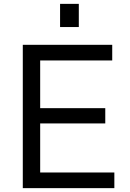

<svg xmlns="http://www.w3.org/2000/svg" viewBox="-20 -974 672 994"><path d="M572 0V-81H188V-335H525V-414H188V-661H561V-742H98V0ZM291 -954V-834H388V-954Z"/></svg>

Font: Cheyenne Sans
Style: Regular
Weight: 400
Designer: The Public Sans project authors (U.S. Web Design System), Libre Franklin designed by Pablo Impallari and Rodrigo Fuenzal
Foundry: The Cheyenne Sans Project Authors
Version: Version 2.007